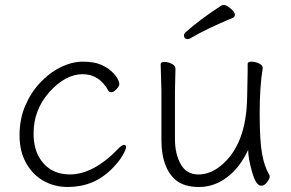

<svg xmlns="http://www.w3.org/2000/svg" viewBox="-20 -730 1160 766"><path d="M475 -152Q483 -152 483 -143Q483 -134 468.5 -109Q454 -84 425 -55Q354 16 250 16Q198 16 154.5 -8Q111 -32 84.5 -79Q58 -126 58 -190Q58 -254 80 -306.5Q102 -359 139 -399Q176 -439 221.5 -461.5Q267 -484 311 -484Q355 -484 382.5 -472Q410 -460 426 -444.5Q442 -429 449 -416Q456 -403 456 -394.5Q456 -386 444.5 -374Q433 -362 424.5 -362Q416 -362 413 -367Q377 -434 309.5 -434Q242 -434 178 -364Q114 -292 114 -199Q114 -142 134.5 -105.5Q155 -69 186.5 -51.5Q218 -34 258 -34Q354 -34 454 -139Q467 -152 475 -152Z M909 -659Q807 -617 739 -577Q733 -574 729 -574Q714 -574 714 -589Q714 -595 720 -601Q776 -651 863 -708Q867 -710 875 -710Q883 -710 900 -696Q917 -682 917 -672Q917 -662 909 -659ZM680 -456 678 -368V-175Q678 -116 701 -75Q724 -34 771 -34Q818 -34 860 -68Q963 -151 966 -342Q968 -418 968 -442V-475Q968 -484 983 -484Q998 -484 1013 -477Q1028 -470 1028 -459V-457Q1016 -385 1016 -277Q1016 -169 1025.5 -116.5Q1035 -64 1054 -34Q1056 -30 1056 -23.5Q1056 -17 1045.5 -3Q1035 11 1022 11Q1001 11 985.5 -44.5Q970 -100 970 -132Q937 -61 885.5 -22.5Q834 16 774.5 16Q715 16 682 -11Q624 -60 624 -171V-368L621 -474Q621 -483 635.5 -483Q650 -483 665 -475.5Q680 -468 680 -456Z"/></svg>

Font: LXGW WenKai Light
Style: Regular
Weight: 300
Designer: LXGW / Fontworks Inc.
Foundry: LXGW / Fontworks Inc.
Version: Version 1.501; October 10, 2024